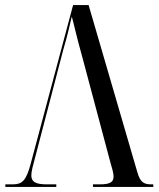

<svg xmlns="http://www.w3.org/2000/svg" viewBox="-20 -734 625 754"><path d="M304 -507 413 -98C419 -76 426 -56 426 -41C426 -20 414 -10 372 -10H345V0H582V-10H574C543 -10 530 -20 519 -59L328 -714H267L100 -89C83 -26 68 -10 30 -10H1V0H201V-10H164C120 -10 103 -20 103 -45C103 -61 110 -86 117 -112L228 -537C245 -595 249 -615 262 -669C271 -637 279 -596 304 -507Z"/></svg>

Font: Noto Serif Display Condensed
Style: Regular
Weight: 400
Width: 3
Designer: Monotype Design Team
Foundry: Monotype Imaging Inc.
Version: Version 2.009